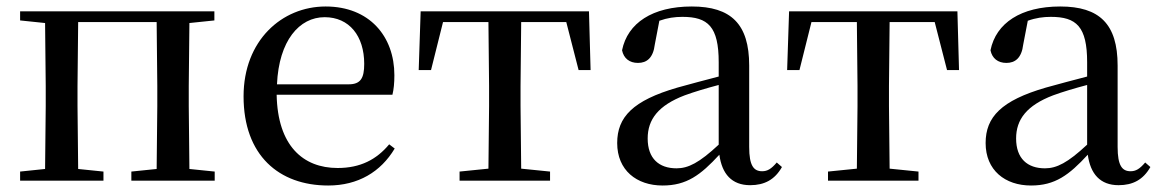

<svg xmlns="http://www.w3.org/2000/svg" viewBox="-20 -557 3575 592"><path d="M42 -494 119 -486 121 -292V-230L119 -36L42 -28V0H299V-28L221 -36L219 -230V-292L221 -489H463L465 -292V-230L463 -36L385 -28V0H642V-28L564 -36L562 -230V-292L564 -486L641 -494V-522H42Z M992 15C1084 15 1154 -27 1197 -99L1180 -112C1141 -65 1091 -39 1021 -39C914 -39 836 -108 833 -265H1190C1194 -281 1196 -301 1196 -325C1196 -445 1119 -537 984 -537C849 -537 731 -432 731 -260C731 -78 840 15 992 15ZM834 -297C840 -432 903 -504 981 -504C1057 -504 1103 -446 1103 -360C1103 -316 1092 -297 1055 -297Z M1485 0H1676V-28L1587 -37L1585 -230V-292L1587 -489H1726L1764 -341H1801L1796 -522H1277L1271 -341H1309L1346 -489H1486L1488 -292V-230L1486 -37L1397 -28V0Z M2293 14C2337 14 2369 -3 2391 -42L2375 -56C2358 -36 2346 -29 2330 -29C2304 -29 2290 -46 2290 -104V-355C2290 -483 2234 -537 2113 -537C1992 -537 1915 -486 1898 -402C1903 -377 1921 -363 1947 -363C1974 -363 1994 -378 1999 -420L2013 -493C2038 -502 2061 -505 2084 -505C2163 -505 2196 -475 2196 -365V-321C2154 -310 2108 -298 2069 -287C1931 -247 1883 -196 1883 -116C1883 -32 1943 15 2023 15C2097 15 2140 -17 2198 -80C2206 -21 2236 14 2293 14ZM2196 -111C2136 -55 2102 -38 2066 -38C2012 -38 1977 -68 1977 -130C1977 -189 2010 -232 2091 -263C2121 -274 2158 -285 2196 -295Z M2621 0H2812V-28L2723 -37L2721 -230V-292L2723 -489H2862L2900 -341H2937L2932 -522H2413L2407 -341H2445L2482 -489H2622L2624 -292V-230L2622 -37L2533 -28V0Z M3429 14C3473 14 3505 -3 3527 -42L3511 -56C3494 -36 3482 -29 3466 -29C3440 -29 3426 -46 3426 -104V-355C3426 -483 3370 -537 3249 -537C3128 -537 3051 -486 3034 -402C3039 -377 3057 -363 3083 -363C3110 -363 3130 -378 3135 -420L3149 -493C3174 -502 3197 -505 3220 -505C3299 -505 3332 -475 3332 -365V-321C3290 -310 3244 -298 3205 -287C3067 -247 3019 -196 3019 -116C3019 -32 3079 15 3159 15C3233 15 3276 -17 3334 -80C3342 -21 3372 14 3429 14ZM3332 -111C3272 -55 3238 -38 3202 -38C3148 -38 3113 -68 3113 -130C3113 -189 3146 -232 3227 -263C3257 -274 3294 -285 3332 -295Z"/></svg>

Font: Noto Serif TC Medium
Style: Regular
Weight: 500
Designer: Ryoko NISHIZUKA 西塚涼子 (kana & ideographs); Frank Grießhammer (Latin, Greek & Cyrillic); Wenlong ZHANG 张文龙 (bopomofo); San
Foundry: Adobe
Version: Version 2.001;hotconv 1.1.0;makeotfexe 2.6.0